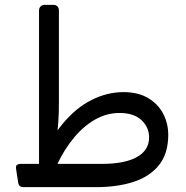

<svg xmlns="http://www.w3.org/2000/svg" viewBox="-20 -770 768 792"><path d="M76 2Q68 2 62.5 -2Q57 -6 55 -16L46 -76Q45 -87 51 -90.5Q57 -94 64 -94H144Q184 -194 238.5 -259.5Q293 -325 357.5 -357.5Q422 -390 489 -390Q550 -390 591 -365.5Q632 -341 653 -301Q674 -261 674 -214Q674 -138 637 -90.5Q600 -43 533 -20.5Q466 2 375 2ZM217 -94H401Q494 -94 544.5 -122Q595 -150 595 -203Q595 -245 563.5 -274.5Q532 -304 473 -304Q420 -304 372.5 -277Q325 -250 285.5 -202.5Q246 -155 217 -94ZM141 -73V-727Q141 -737 147.5 -743.5Q154 -750 164 -750H200Q211 -750 217 -743.5Q223 -737 223 -727V-348Q223 -326 222.5 -306Q222 -286 220.5 -267.5Q219 -249 217.5 -230.5Q216 -212 213.5 -192Q211 -172 208 -149Z"/></svg>

Font: Rubik
Style: Italic
Weight: 400
Italic angle: -12°
Designer: Hubert and Fischer
Foundry: Hubert and Fischer
Version: Version 2.300;gftools[0.9.30]